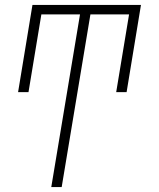

<svg xmlns="http://www.w3.org/2000/svg" viewBox="-20 -540 640 775"><path d="M187 215 303 -482H147L95 -168H53L111 -520H549L491 -168H449L501 -482H345L229 215Z"/></svg>

Font: Iosevka XLt Ex Obl
Style: Regular
Weight: 200
Width: 7
Italic angle: -9°
Monospace: yes
Designer: Belleve Invis
Foundry: Belleve Invis
Version: Version 32.5.0; ttfautohint (v1.8.4)